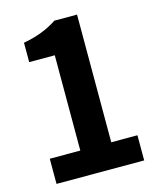

<svg xmlns="http://www.w3.org/2000/svg" viewBox="-110 -801 719 878"><g transform="rotate(-15 250.0 -362.0)"><path d="M47.9 0V-119.1H192.4V-570.3H71.3V-662.1Q165 -678.7 231.4 -723.6H338.9V-119.1H462.9V0Z"/></g></svg>

Font: Gen Shin Gothic Monospace Bold
Style: Bold
Weight: 700
Designer: [Source Han Sans]
Ryoko NISHIZUKA  (kana & ideographs); Paul D. Hunt (Latin, Greek & Cyrillic); Wenlong ZHANG  (bopomofo
Version: Version 1.002.20150607